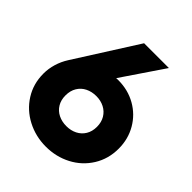

<svg xmlns="http://www.w3.org/2000/svg" viewBox="-197 -820 953 953"><g transform="rotate(45 280.0 -343.0)"><path d="M287.5 -476.5 302 -477Q370 -477 425.2 -445.8Q480.5 -414.5 512.2 -359.8Q544 -305 544 -238Q544 -166 508.5 -109Q473 -52 412.8 -20.5Q352.5 11 281 11Q209 11 148.2 -20.8Q87.5 -52.5 51.8 -109Q16 -165.5 16 -237Q16 -271.5 26.2 -306Q36.5 -340.5 56 -371L263 -697H437ZM281 -133Q312 -133 337 -145.5Q362 -158 376.5 -181.8Q391 -205.5 391 -238Q391 -270.5 376.5 -294.5Q362 -318.5 337 -331.2Q312 -344 281 -344Q249.5 -344 224.2 -331.5Q199 -319 184.5 -295Q170 -271 170 -238Q170 -205.5 184.5 -181.8Q199 -158 224.2 -145.5Q249.5 -133 281 -133Z"/></g></svg>

Font: HK Grotesk Black
Style: Regular
Weight: 900
Designer: Alfredo Marco Pradil
Foundry: Hanken Design Co.
Version: Version 3.001